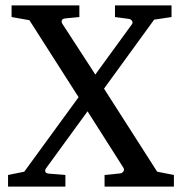

<svg xmlns="http://www.w3.org/2000/svg" viewBox="-20 -691 674 711"><path d="M367.2 0V-43L424.8 -48.8Q432.6 -49.8 437 -56.2Q441.4 -62.5 437 -69.8L304.2 -278.8L149.9 -66.9Q146 -61.5 147.9 -55.2Q149.9 -48.8 162.1 -47.9L222.2 -43V0H9.8V-43L69.8 -55.2L271 -331.1L88.9 -616.2L22.9 -627.9V-670.9H273.9V-627.9L223.1 -623Q210.9 -622.1 209 -615.5Q207 -608.9 210.9 -603L333 -415L467.8 -600.1Q473.1 -607.4 468.8 -613.8Q464.4 -620.1 457 -621.1L405.8 -627.9V-670.9H615.2V-627.9L550.8 -618.2L365.2 -362.8L562 -55.2L624 -43V0Z"/></svg>

Font: Charis SIL APac
Style: Regular
Weight: 400
Foundry: SIL International
Version: Version 5.000